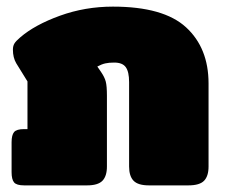

<svg xmlns="http://www.w3.org/2000/svg" viewBox="-20 -560 685 580"><path d="M15 -40V-130Q15 -152 22.5 -161Q30 -170 53 -170H63V-314L29 -369Q19 -386 19 -410Q19 -421 23.5 -428.5Q28 -436 41 -447Q85 -485 161 -512.5Q237 -540 321 -540Q474 -540 542 -477.5Q610 -415 610 -308V-57Q610 -28 596.5 -14Q583 0 549 0H430Q397 0 383.5 -14Q370 -28 370 -57V-312Q370 -343 360 -357Q350 -371 325 -371Q309 -371 298 -368.5Q287 -366 274 -359L285 -343Q296 -327 299.5 -313.5Q303 -300 303 -271V-57Q303 -28 289.5 -14Q276 0 243 0H53Q30 0 22.5 -9Q15 -18 15 -40Z"/></svg>

Font: Mitr
Style: Bold
Weight: 700
Designer: Thanarat Vachiruckul
Foundry: Cadson Demak
Version: Version 1.002